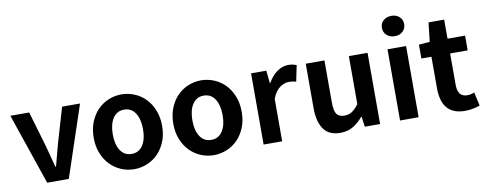

<svg xmlns="http://www.w3.org/2000/svg" viewBox="-67 -1142 3759 1487"><g transform="rotate(-10 1812.5 -398.0)"><path d="M14 -560H162L244 -281Q255 -239 266.5 -196.5Q278 -154 289 -111H294Q305 -154 316.5 -196.5Q328 -239 339 -281L421 -560H562L375 0H205Z M889 14Q836 14 787.5 -6Q739 -26 702 -63.5Q665 -101 642.5 -155.5Q620 -210 620 -279Q620 -349 642.5 -404Q665 -459 702 -496.5Q739 -534 787.5 -554Q836 -574 889 -574Q941 -574 990 -554Q1039 -534 1076 -496.5Q1113 -459 1135.5 -404Q1158 -349 1158 -279Q1158 -210 1135.5 -155.5Q1113 -101 1076 -63.5Q1039 -26 990 -6Q941 14 889 14ZM889 -106Q946 -106 977 -153Q1008 -200 1008 -279Q1008 -359 977 -406.5Q946 -454 889 -454Q832 -454 801 -406.5Q770 -359 770 -279Q770 -200 801 -153Q832 -106 889 -106Z M1515 14Q1462 14 1413.5 -6Q1365 -26 1328 -63.5Q1291 -101 1268.5 -155.5Q1246 -210 1246 -279Q1246 -349 1268.5 -404Q1291 -459 1328 -496.5Q1365 -534 1413.5 -554Q1462 -574 1515 -574Q1567 -574 1616 -554Q1665 -534 1702 -496.5Q1739 -459 1761.5 -404Q1784 -349 1784 -279Q1784 -210 1761.5 -155.5Q1739 -101 1702 -63.5Q1665 -26 1616 -6Q1567 14 1515 14ZM1515 -106Q1572 -106 1603 -153Q1634 -200 1634 -279Q1634 -359 1603 -406.5Q1572 -454 1515 -454Q1458 -454 1427 -406.5Q1396 -359 1396 -279Q1396 -200 1427 -153Q1458 -106 1515 -106Z M1907 -560H2027L2037 -461H2041Q2072 -516 2114 -545Q2156 -574 2200 -574Q2223 -574 2238 -570.5Q2253 -567 2266 -562L2240 -435Q2226 -440 2212.5 -442Q2199 -444 2182 -444Q2149 -444 2113 -419.5Q2077 -395 2053 -334V0H1907Z M2509 14Q2419 14 2378 -45.5Q2337 -105 2337 -210V-560H2484V-229Q2484 -163 2502.5 -137.5Q2521 -112 2562 -112Q2597 -112 2622 -128Q2647 -144 2676 -182V-560H2823V0H2703L2692 -80H2688Q2652 -37 2609.5 -11.5Q2567 14 2509 14Z M2980 -560H3126V0H2980ZM3054 -650Q3016 -650 2991 -672.5Q2966 -695 2966 -730Q2966 -766 2991 -788Q3016 -810 3054 -810Q3092 -810 3116.5 -788Q3141 -766 3141 -730Q3141 -695 3116.5 -672.5Q3092 -650 3054 -650Z M3489 14Q3439 14 3404 -1Q3369 -16 3347 -43.5Q3325 -71 3315 -110Q3305 -149 3305 -196V-444H3226V-553L3312 -560L3329 -710H3452V-560H3590V-444H3452V-196Q3452 -102 3528 -102Q3542 -102 3557 -105.5Q3572 -109 3583 -114L3607 -7Q3584 1 3555 7.5Q3526 14 3489 14Z"/></g></svg>

Font: SpoqaHanSansJP-Bold
Style: Regular
Weight: 700
Designer: [Source Han Sans]
Ryoko NISHIZUKA  (kana & ideographs); Paul D. Hunt (Latin, Greek & Cyrillic); Wenlong ZHANG  (bopomofo
Foundry: Spoqa (http://bi.spoqa.com)
Version: Version 1.002.20150607